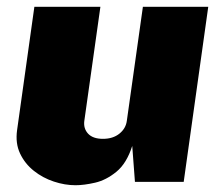

<svg xmlns="http://www.w3.org/2000/svg" viewBox="-20 -537 649 567"><path d="M203 10Q171.5 10 139 -0.8Q106.5 -11.5 80 -32.5Q53.5 -53.5 39.2 -83.8Q25 -114 30.5 -153L81.5 -517H276.5L229 -180Q226 -157.5 240.2 -142.2Q254.5 -127 284 -127Q313.5 -127 332.5 -142.2Q351.5 -157.5 354.5 -180L402 -517H595L522.5 0H378.5L370.5 -106Q354 -54.5 323.8 -29.8Q293.5 -5 260.8 2.5Q228 10 203 10Z"/></svg>

Font: Public Sans Black
Style: Italic
Weight: 900
Italic angle: -8°
Designer: The Public Sans project authors (U.S. Web Design System). Libre Franklin designed by Pablo Impallari and Rodrigo Fuenzal
Version: Version 1.007; ttfautohint (v1.8.1) -l 8 -r 50 -G 200 -x 14 